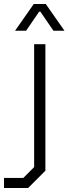

<svg xmlns="http://www.w3.org/2000/svg" viewBox="-70 -718 341 956"><path d="M-50 168H46L100 114V-498H156V132L70 218H-50ZM98 -698H158L251 -565H196L131 -660H125L60 -565H5Z"/></svg>

Font: Chakra Petch Light
Style: Regular
Weight: 300
Designer: Katatrad Aksorn Co.,Ltd.
Foundry: Cadson Demak Co.,Ltd.
Version: Version 1.000; ttfautohint (v1.6)